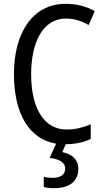

<svg xmlns="http://www.w3.org/2000/svg" viewBox="-20 -745 542 1005"><path d="M390 138C390 91 358 62 306 51L324 10C377 9 418 0 455 -18V-94C416 -78 375 -67 329 -67C211 -67 143 -177 143 -357C143 -519 202 -648 325 -648C370 -648 410 -634 444 -614L476 -687C431 -712 379 -725 324 -725C145 -725 53 -565 53 -358C53 -149 133 -16 274 7L240 81C289 88 321 103 321 138C321 168 299 186 255 186C238 186 221 184 209 180V234C221 238 240 240 263 240C344 240 390 204 390 138Z"/></svg>

Font: Noto Sans Georgian Condensed
Style: Regular
Weight: 400
Width: 3
Designer: Monotype Design Team, Akaki Razmadze
Foundry: Google LLC
Version: Version 2.005